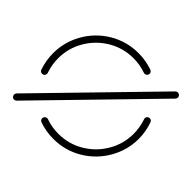

<svg xmlns="http://www.w3.org/2000/svg" viewBox="-129 -671 823 823"><g transform="rotate(45 282.5 -259.5)"><path d="M29.6 -15.6Q29.6 -21.5 33.7 -26.3L509.3 -514.1Q514.4 -518.5 520 -518.5Q526.3 -518.5 530.9 -514.1Q535.6 -509.6 535.6 -503.3Q535.6 -497.4 531.1 -492.2L55.6 -4.4Q50.4 0 44.8 0Q38.5 0 34.1 -4.6Q29.6 -9.3 29.6 -15.6ZM37 -173.7Q22.6 -216.3 22.6 -259.3Q22.6 -327.8 56.9 -387.6Q91.1 -447.4 150.7 -483Q210.4 -518.5 282.2 -518.5Q325.2 -518.5 367.4 -504.1Q371.9 -502.2 374.8 -498.3Q377.8 -494.4 377.8 -489.3Q377.8 -483 373.1 -478.5Q368.5 -474.1 362.6 -474.1Q360.7 -474.1 357.8 -474.8Q321.5 -487.8 282.2 -487.8Q218.9 -487.8 166.5 -456.3Q114.1 -424.8 83.7 -372.4Q53.3 -320 53.3 -259.3Q53.3 -220.4 66.3 -183.3Q67 -181.9 67 -178.5Q67 -172.2 62.8 -167.8Q58.5 -163.3 51.9 -163.3Q46.7 -163.3 42.8 -166.1Q38.9 -168.9 37 -173.7ZM197.4 -14.4Q192.6 -16.3 189.6 -20.2Q186.7 -24.1 186.7 -29.3Q186.7 -35.6 191.3 -40Q195.9 -44.4 202.2 -44.4Q204.1 -44.4 207 -43.7Q243.3 -30.7 282.6 -30.7Q345.9 -30.7 398.3 -62.2Q450.7 -93.7 481.1 -146.1Q511.5 -198.5 511.5 -259.3Q511.5 -296.3 498.5 -335.2Q497.4 -338.1 497.4 -340.4Q497.4 -346.3 501.9 -350.7Q506.3 -355.2 513 -355.2Q517.8 -355.2 521.7 -352.4Q525.6 -349.6 527.4 -344.8Q542.2 -302.6 542.2 -259.3Q542.2 -190.7 507.8 -130.9Q473.3 -71.1 413.9 -35.6Q354.4 0 282.6 0Q239.3 0 197.4 -14.4Z"/></g></svg>

Font: 26F Galaxy Sans Ultra Light
Style: Regular
Weight: 200
Designer: C₂₉H₂₅N₃O₅
Version: Version 1.100